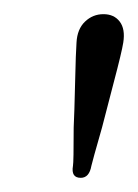

<svg xmlns="http://www.w3.org/2000/svg" viewBox="-20 -660 195 271"><path d="M83 -426Q84 -431 84 -480Q85 -500 86 -543.5Q87 -587 88 -600Q89 -619 100 -629.5Q111 -640 126 -640Q141 -640 149 -629.5Q157 -619 154 -600Q152 -587 140.5 -543.5Q129 -500 124 -480Q110 -431 109 -426Q106 -409 94 -409Q80 -409 83 -426Z"/></svg>

Font: Unna
Style: Italic
Weight: 400
Italic angle: -8.05°
Designer: Jorge de Buen Unna
Foundry: Omnibus-Type
Version: Version 2.008